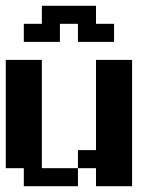

<svg xmlns="http://www.w3.org/2000/svg" viewBox="-20 -645 540 665"><path d="M62.5 -562.5H125V-625H312.5V-562.5H375V-500H250V-562.5H187.5V-500H62.5ZM0 -437.5H125V-62.5H250V-125H312.5V-437.5H437.5V0H312.5V-62.5H250V0H62.5V-62.5H0Z"/></svg>

Font: NeoDunggeunmo Code
Style: Regular
Weight: 400
Monospace: yes
Version: Version 1.600